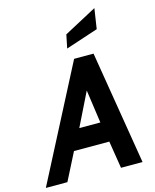

<svg xmlns="http://www.w3.org/2000/svg" viewBox="-181 -1053 926 1145"><g transform="rotate(-15 282.0 -480.5)"><path d="M-43 0 319 -700H439L554 0H421L394 -169H176L90 0ZM242 -293H372L343 -498ZM295 -770 312 -853 514 -961 495 -836Z"/></g></svg>

Font: Cabin VF Beta
Style: Italic
Weight: 400
Italic angle: -7°
Designer: Pablo Impallari
Foundry: Pablo Impallari. http://www.impallari.com Igino Marini. http://www.ikern.com
Version: Version 2.300